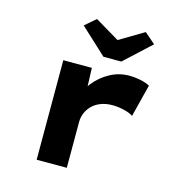

<svg xmlns="http://www.w3.org/2000/svg" viewBox="-113 -885 946 989"><g transform="rotate(15 359.5 -390.5)"><path d="M170.4 0V-530.7H322.6L329.5 -339.3L284.4 -348.4Q300 -402 335.1 -446.1Q370.3 -490.3 418.2 -516Q466 -541.7 518.6 -541.7Q550.2 -541.7 580 -535.5Q609.8 -529.3 630.2 -518.3L586.6 -345.4Q568.7 -357.6 537.2 -365Q505.7 -372.5 475.4 -372.5Q440.5 -372.5 413.3 -361.8Q386 -351.2 367.7 -332.5Q349.3 -313.8 340.3 -291.3Q331.2 -268.7 331.2 -243.9V0ZM365.6 -601.3 225.6 -730.9 283.1 -780.6 428.2 -694.4H398.2L543.3 -780.6L600.9 -730.9L460.8 -601.3Z"/></g></svg>

Font: Lexend Peta
Style: Regular
Weight: 400
Designer: Bonnie Shaver-Troup, Thomas Jockin
Foundry: Lexend
Version: Version 1.007